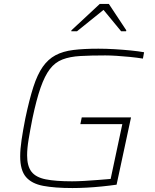

<svg xmlns="http://www.w3.org/2000/svg" viewBox="-20 -942 782 970"><path d="M346 8Q257 8 198.5 -3Q140 -14 111 -48Q82 -82 82 -152Q82 -188 89 -235.5Q96 -283 108 -344Q128 -439 148.5 -502.5Q169 -566 196 -604.5Q223 -643 260.5 -663Q298 -683 350.5 -689.5Q403 -696 477 -696Q516 -696 558.5 -693.5Q601 -691 641 -687Q681 -683 708 -678L702 -646Q671 -651 636 -654.5Q601 -658 568.5 -660Q536 -662 512 -662Q439 -662 386 -659Q333 -656 295.5 -641.5Q258 -627 232 -593Q206 -559 185 -499Q164 -439 144 -344Q132 -283 124.5 -237.5Q117 -192 117 -157Q117 -103 139 -74.5Q161 -46 211 -36Q261 -26 344 -26Q370 -26 406 -28Q442 -30 478 -33Q514 -36 539 -38L598 -315H386L393 -349H642L569 -9Q534 -4 494.5 0Q455 4 417 6Q379 8 346 8ZM340 -784 341 -789 484 -922H530L618 -789L617 -784H592L503 -892L369 -784Z"/></svg>

Font: Saira SemiExpanded Thin
Style: Italic
Weight: 250
Width: 6
Italic angle: -12°
Designer: Hector Gatti with collaboration of the Omnibus-Type team
Foundry: Omnibus-Type
Version: Version 1.101